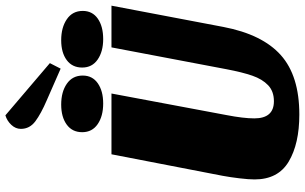

<svg xmlns="http://www.w3.org/2000/svg" viewBox="-224 -860 1104 695"><g transform="rotate(-90 327.5 -512.0)"><path d="M261 20Q155 20 90.5 -18.5Q26 -57 26 -142Q26 -163 30 -196.5Q34 -230 39 -257L117 -660H337L259 -244Q247 -182 247 -143Q247 -72 309 -72Q345 -72 367 -93Q389 -114 401.5 -150Q414 -186 425 -244L504 -660H655L578 -255Q551 -114 476 -47Q401 20 261 20ZM427 -844 313 -894Q264 -915 236.5 -935.5Q209 -956 209 -988Q209 -1007 223.5 -1022.5Q238 -1038 258 -1044L447 -883ZM402 -764Q402 -729 374 -709.5Q346 -690 301 -690Q255 -690 226 -710Q197 -730 197 -766Q197 -802 224.5 -822Q252 -842 297 -842Q343 -842 372.5 -821.5Q402 -801 402 -764ZM636 -764Q636 -729 608 -709.5Q580 -690 534 -690Q489 -690 460 -710Q431 -730 431 -766Q431 -802 458 -822Q485 -842 530 -842Q576 -842 606 -821.5Q636 -801 636 -764Z"/></g></svg>

Font: Sansita ExtraBold Italic
Style: Regular
Weight: 800
Italic angle: -11°
Designer: Pablo Cosgaya
Foundry: Omnibus-Type
Version: Version 1.006